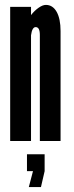

<svg xmlns="http://www.w3.org/2000/svg" viewBox="-20 -575 300 783"><path d="M21.5 0H106.5V-431Q111 -464.5 125.5 -464.5Q142.5 -464.5 142.5 -432.5V0H227V-448Q227 -498.5 211 -526.8Q195 -555 167 -555Q154 -555 137.2 -543.2Q120.5 -531.5 106.5 -513.5V-547H21.5ZM97.5 188H147L162 123V54H90V123H114.5Z"/></svg>

Font: League Gothic SemiCondensed
Style: Regular
Weight: 400
Width: 4
Designer: The League of Moveable Type
Version: Version 1.600; ttfautohint (v1.8.3)